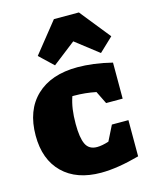

<svg xmlns="http://www.w3.org/2000/svg" viewBox="-124 -915 809 1009"><g transform="rotate(-15 280.5 -410.0)"><path d="M300 12Q167 12 92 -61.5Q17 -135 17 -265Q17 -403 97.5 -479.5Q178 -556 322 -556Q363 -556 410 -550Q457 -544 509 -531V-335H419L385 -404Q356 -410 326.5 -413Q297 -416 267 -416H257Q246 -384 241 -349Q236 -314 236 -270Q236 -195 253 -159.5Q270 -124 314 -124Q341 -124 378 -136L419 -218H509V-21Q389 12 300 12ZM404 -832 536 -667 461 -596 336 -693 211 -596 136 -667 268 -832Z"/></g></svg>

Font: Piazzolla SC Black
Style: Regular
Weight: 900
Designer: Juan Pablo del Peral
Foundry: Huerta Tipografica
Version: Version 1.330